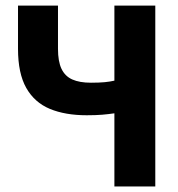

<svg xmlns="http://www.w3.org/2000/svg" viewBox="-20 -672 640 692"><path d="M392.3 0V-263.6Q370.3 -260.4 347.9 -258.5Q325.4 -256.6 292.5 -256.6Q215.3 -256.6 159.9 -279.5Q104.5 -302.5 74.7 -355Q44.9 -407.6 44.9 -495.8V-651.8H189V-495.8Q189 -450.7 201.6 -424Q214.3 -397.3 240.5 -385.6Q266.7 -373.9 307.7 -373.9Q337.2 -373.9 357.2 -375.8Q377.2 -377.8 392.3 -381.3V-651.8H539.7V0Z"/></svg>

Font: Source Code Pro ExtraLight
Style: Regular
Weight: 200
Monospace: yes
Designer: Paul D. Hunt, Teo Tuominen
Foundry: Adobe
Version: Version 1.026;hotconv 1.1.0;makeotfexe 2.6.0